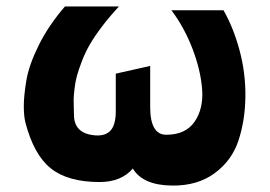

<svg xmlns="http://www.w3.org/2000/svg" viewBox="-20 -547 838 597"><path d="M393 -23Q357 19 290 19Q191 19 138 -23.5Q85 -66 59 -166Q54 -186 54 -217.5Q54 -249 62 -297Q70 -345 100.5 -406.5Q131 -468 182 -527H350Q321 -496 297.5 -465Q274 -434 259.5 -409Q245 -384 234.5 -356.5Q224 -329 219 -310.5Q214 -292 211.5 -269.5Q209 -247 209 -236.5Q209 -226 209.5 -209Q210 -192 210 -190Q210 -131 277 -126Q309 -124 324.5 -142Q340 -160 340 -201V-318L447 -342V-214Q447 -128 497 -128Q557 -128 585 -168.5Q613 -209 608.5 -269Q604 -329 578.5 -395.5Q553 -462 513 -515H675Q706 -461 725 -390Q744 -319 743 -245.5Q742 -172 721.5 -110Q701 -48 647.5 -8.5Q594 31 515 30Q424 29 393 -23Z"/></svg>

Font: OpenDyslexic
Style: Bold
Weight: 800
Designer: Abbie Gonzalez
Version: Version 0.920;hotconv 1.0.109;makeotfexe 2.5.65596